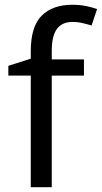

<svg xmlns="http://www.w3.org/2000/svg" viewBox="-20 -785 427 805"><path d="M332 -468H197V0H109V-468H15V-509L109 -539V-570Q109 -674 155 -719.5Q201 -765 283 -765Q315 -765 341.5 -759.5Q368 -754 387 -747L364 -678Q348 -683 327 -688Q306 -693 284 -693Q240 -693 218.5 -663.5Q197 -634 197 -571V-536H332Z"/></svg>

Font: Noto Sans Thai Looped
Style: Regular
Weight: 400
Designer: Sasikarn Vongin, Ben Mitchell
Foundry: The Fontpad Ltd
Version: Version 1.001; ttfautohint (v1.8.4.7-5d5b)